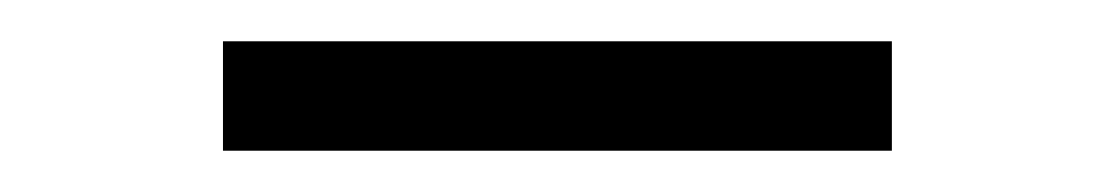

<svg xmlns="http://www.w3.org/2000/svg" viewBox="-20 -653 540 93"><path d="M88 -633H412V-580H88Z"/></svg>

Font: Fahkwang SemiBold
Style: Regular
Weight: 600
Designer: Suppakit Chalermlarp | Katatrad Co.,Ltd.
Foundry: Cadson Demak Co.,Ltd.
Version: Version 1.000; ttfautohint (v1.6)